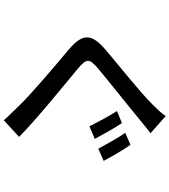

<svg xmlns="http://www.w3.org/2000/svg" viewBox="41 -892 917 1040"><g transform="rotate(90 500.0 -371.5)"><path d="M646 -573 581 -546C607 -507 643 -438 664 -397L732 -426C712 -463 672 -536 646 -573ZM764 -619 699 -591C726 -553 762 -487 785 -445L851 -474C831 -512 790 -583 764 -619ZM608 -810C595 -789 567 -760 543 -736C476 -669 332 -555 257 -491C163 -413 154 -364 249 -284C341 -207 500 -72 554 -14C578 12 607 39 631 67L721 -16C624 -112 437 -263 354 -332C295 -382 294 -395 351 -444C421 -503 558 -611 625 -667C644 -682 676 -709 701 -728Z"/></g></svg>

Font: Source Han Sans KR Medium
Style: Regular
Weight: 500
Designer: Ryoko NISHIZUKA (kana & ideographs); Paul D. Hunt (Latin, Greek & Cyrillic); Wenlong ZHANG (bopomofo); Sandoll Communica
Foundry: Adobe Systems Incorporated
Version: Version 1.001;PS 1.001;hotconv 1.0.78;makeotf.lib2.5.61930